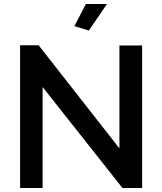

<svg xmlns="http://www.w3.org/2000/svg" viewBox="-20 -935 807 955"><path d="M192 -502V0H80V-710H172L574 -197V-709H687V0H589ZM422 -783 350 -805 407 -915H512Z"/></svg>

Font: Raleway SemiBold
Style: Regular
Weight: 600
Designer: Matt McInerney, Pablo Impallari, Rodrigo Fuenzalida
Foundry: Matt McInerney, Pablo Impallari, Rodrigo Fuenzalida
Version: Version 4.026